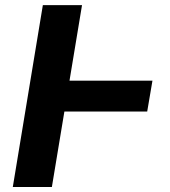

<svg xmlns="http://www.w3.org/2000/svg" viewBox="-20 -748 682 768"><path d="M589.8 -425.3 568.8 -301.8H191.4L211.9 -425.3ZM308.1 -727.5 187.5 0H31.2L151.4 -727.5Z"/></svg>

Font: Inter Tight
Style: Bold Italic
Weight: 700
Italic angle: -9.39999°
Designer: Rasmus Andersson
Foundry: rsms
Version: Version 3.004